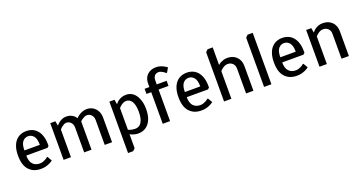

<svg xmlns="http://www.w3.org/2000/svg" viewBox="-45 -1484 4624 2457"><g transform="rotate(-20 2267.5 -255.0)"><path d="M255 -510Q300 -510 337.5 -494Q375 -478 402.5 -445.5Q430 -413 445 -364.5Q460 -316 460 -250V-235L440 -215H150Q150 -136 185 -98Q220 -60 280 -60Q303 -60 322.5 -67Q342 -74 357 -82Q375 -92 390 -105H400L435 -45Q416 -29 390 -17Q368 -6 338 2Q308 10 270 10Q169 10 109.5 -54.5Q50 -119 50 -250Q50 -316 65 -364.5Q80 -413 107.5 -445.5Q135 -478 172.5 -494Q210 -510 255 -510ZM255 -440Q210 -440 180 -404Q150 -368 150 -285H360Q360 -368 330 -404Q300 -440 255 -440Z M930 -440Q948 -459 971 -475Q991 -488 1018.5 -499Q1046 -510 1080 -510Q1114 -510 1143 -497.5Q1172 -485 1193.5 -462.5Q1215 -440 1227.5 -408.5Q1240 -377 1240 -340V0H1140V-340Q1140 -382 1114.5 -408.5Q1089 -435 1055 -435Q1036 -435 1019 -427Q1002 -419 989 -410Q973 -399 960 -385V0H860V-340Q860 -382 834.5 -408.5Q809 -435 775 -435Q756 -435 739 -425.5Q722 -416 709 -405Q693 -392 680 -375V0H580V-500H650L660 -440H665Q681 -459 701 -475Q718 -488 743 -499Q768 -510 800 -510Q835 -510 860 -499Q885 -488 901 -475Q919 -459 930 -440Z M1485 -80Q1497 -74 1512 -70Q1525 -66 1542 -63Q1559 -60 1580 -60Q1604 -60 1625 -70Q1646 -80 1661.5 -102.5Q1677 -125 1686 -161Q1695 -197 1695 -250Q1695 -301 1686.5 -336Q1678 -371 1663.5 -393Q1649 -415 1630 -425Q1611 -435 1590 -435Q1567 -435 1548 -425.5Q1529 -416 1515 -405Q1498 -392 1485 -375ZM1455 200H1385V-500H1455L1465 -440H1470Q1484 -459 1505 -475Q1523 -488 1550 -499Q1577 -510 1615 -510Q1651 -510 1683.5 -494Q1716 -478 1740.5 -445.5Q1765 -413 1780 -364.5Q1795 -316 1795 -250Q1795 -184 1780 -135.5Q1765 -87 1738 -54.5Q1711 -22 1674.5 -6Q1638 10 1595 10Q1572 10 1552 5.5Q1532 1 1517 -5Q1499 -11 1485 -20V170Z M2105 -640Q2071 -640 2050.5 -617.5Q2030 -595 2030 -550V-500H2165V-430H2030V0H1930V-430H1865V-500H1930V-550Q1930 -586 1941.5 -615.5Q1953 -645 1975 -666Q1997 -687 2027 -698.5Q2057 -710 2095 -710Q2127 -710 2153 -701.5Q2179 -693 2199 -682Q2222 -670 2240 -655L2205 -595H2195Q2182 -607 2167 -617Q2154 -625 2138 -632.5Q2122 -640 2105 -640Z M2440 -510Q2485 -510 2522.5 -494Q2560 -478 2587.5 -445.5Q2615 -413 2630 -364.5Q2645 -316 2645 -250V-235L2625 -215H2335Q2335 -136 2370 -98Q2405 -60 2465 -60Q2488 -60 2507.5 -67Q2527 -74 2542 -82Q2560 -92 2575 -105H2585L2620 -45Q2601 -29 2575 -17Q2553 -6 2523 2Q2493 10 2455 10Q2354 10 2294.5 -54.5Q2235 -119 2235 -250Q2235 -316 2250 -364.5Q2265 -413 2292.5 -445.5Q2320 -478 2357.5 -494Q2395 -510 2440 -510ZM2440 -440Q2395 -440 2365 -404Q2335 -368 2335 -285H2545Q2545 -368 2515 -404Q2485 -440 2440 -440Z M2865 -700V-460Q2879 -474 2898 -485Q2915 -494 2939 -502Q2963 -510 2995 -510Q3032 -510 3063.5 -497.5Q3095 -485 3117.5 -462.5Q3140 -440 3152.5 -408.5Q3165 -377 3165 -340V0H3065V-340Q3065 -382 3038.5 -408.5Q3012 -435 2970 -435Q2947 -435 2928 -425.5Q2909 -416 2895 -405Q2878 -392 2865 -375V0H2765V-670L2795 -700Z M3310 -670 3340 -700H3410V0H3310Z M3740 -510Q3785 -510 3822.5 -494Q3860 -478 3887.5 -445.5Q3915 -413 3930 -364.5Q3945 -316 3945 -250V-235L3925 -215H3635Q3635 -136 3670 -98Q3705 -60 3765 -60Q3788 -60 3807.5 -67Q3827 -74 3842 -82Q3860 -92 3875 -105H3885L3920 -45Q3901 -29 3875 -17Q3853 -6 3823 2Q3793 10 3755 10Q3654 10 3594.5 -54.5Q3535 -119 3535 -250Q3535 -316 3550 -364.5Q3565 -413 3592.5 -445.5Q3620 -478 3657.5 -494Q3695 -510 3740 -510ZM3740 -440Q3695 -440 3665 -404Q3635 -368 3635 -285H3845Q3845 -368 3815 -404Q3785 -440 3740 -440Z M4270 -435Q4247 -435 4228 -425.5Q4209 -416 4195 -405Q4178 -392 4165 -375V0H4065V-500H4135L4145 -440H4150Q4164 -459 4185 -475Q4203 -488 4230 -499Q4257 -510 4295 -510Q4332 -510 4363.5 -497.5Q4395 -485 4417.5 -462.5Q4440 -440 4452.5 -408.5Q4465 -377 4465 -340V0H4365V-340Q4365 -382 4338.5 -408.5Q4312 -435 4270 -435Z"/></g></svg>

Font: Scada
Style: Regular
Weight: 400
Designer: Jovanny Lemonad
Foundry: Jovanny Lemonad
Version: Version 3.005; ttfautohint (v0.91) -l 8 -r 50 -G 200 -x 0 -w